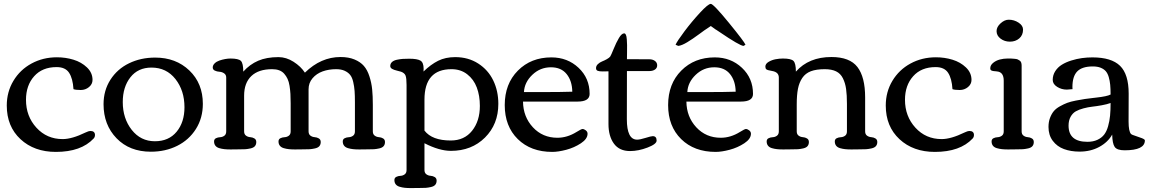

<svg xmlns="http://www.w3.org/2000/svg" viewBox="-20 -774 5976 995"><path d="M274.9 -477.1Q319.8 -477.1 360.8 -464.6Q401.9 -452.1 430.7 -424.6Q459.5 -397 459.5 -359.9Q459.5 -337.9 441.2 -322.8Q422.9 -307.6 398.4 -307.6Q372.1 -307.6 360.8 -312Q357.4 -367.2 338.1 -396.7Q318.8 -426.3 273.4 -426.3Q199.2 -426.3 157 -378.9Q114.7 -331.5 114.7 -256.8Q114.7 -171.4 168.7 -112.3Q222.7 -53.2 304.7 -53.2Q353 -53.2 423.3 -87.4Q438.5 -95.2 450.2 -95.2Q460.4 -95.2 466.3 -89.8Q472.2 -84.5 472.2 -74.7Q472.2 -63.5 465.3 -56.2Q400.4 13.2 269.5 13.2Q157.2 13.2 86.2 -52.7Q15.1 -118.7 15.1 -227.1Q15.1 -297.9 49.6 -355.2Q84 -412.6 143.3 -444.8Q202.6 -477.1 274.9 -477.1Z M761.7 12.2Q651.4 12.2 584 -57.4Q516.6 -127 516.6 -233.9Q516.6 -305.2 552.2 -360.8Q587.9 -416.5 648.7 -446Q709.5 -475.6 784.2 -475.6Q891.6 -475.6 961.4 -408.7Q1031.2 -341.8 1031.2 -235.8Q1031.2 -162.6 995.4 -105.7Q959.5 -48.8 898.4 -18.3Q837.4 12.2 761.7 12.2ZM936 -218.3Q936 -304.7 889.2 -364.3Q842.3 -423.8 765.1 -423.8Q695.3 -423.8 655.8 -373.5Q616.2 -323.2 616.2 -245.1Q616.2 -160.2 662.6 -101.1Q709 -42 782.7 -42Q854.5 -42 895.3 -91.3Q936 -140.6 936 -218.3Z M1152.3 -372.1Q1152.3 -386.7 1141.4 -394Q1130.4 -401.4 1117.4 -402.1Q1104.5 -402.8 1093.5 -408Q1082.5 -413.1 1082.5 -424.3Q1082.5 -436 1092.3 -445.6Q1102.1 -455.1 1116.9 -460.2Q1131.8 -465.3 1146.7 -468Q1161.6 -470.7 1174.3 -470.7Q1216.3 -470.7 1228.5 -458.3Q1240.7 -445.8 1240.7 -402.8Q1274.4 -440.4 1317.9 -459.2Q1361.3 -478 1423.3 -478Q1463.4 -478 1501.2 -453.9Q1539.1 -429.7 1560.1 -397.5Q1643.1 -478.5 1744.6 -478.5Q1786.6 -478.5 1817.1 -465.8Q1847.7 -453.1 1865.7 -432.4Q1883.8 -411.6 1894.5 -378.2Q1905.3 -344.7 1908.7 -310.5Q1912.1 -276.4 1912.1 -230V-93.3Q1912.1 -78.1 1921.9 -71Q1931.6 -64 1943.6 -63.2Q1955.6 -62.5 1965.3 -56.6Q1975.1 -50.8 1975.1 -38.1Q1975.1 -24.9 1968 -16.6Q1960.9 -8.3 1945.6 -4.9Q1930.2 -1.5 1918.2 -0.7Q1906.2 0 1884.3 0Q1877.4 0 1863.5 0.2Q1849.6 0.5 1842.3 0.5Q1823.2 0.5 1809.8 -1Q1796.4 -2.4 1783.2 -6.3Q1770 -10.3 1763.2 -19Q1756.3 -27.8 1756.3 -41Q1756.3 -52.7 1766.1 -57.6Q1775.9 -62.5 1787.8 -63Q1799.8 -63.5 1809.6 -70.6Q1819.3 -77.6 1819.3 -93.3V-243.7Q1819.3 -279.3 1817.6 -302.5Q1815.9 -325.7 1810.5 -349.1Q1805.2 -372.6 1794.7 -385.7Q1784.2 -398.9 1766.1 -407.2Q1748 -415.5 1722.2 -415.5Q1684.1 -415.5 1652.1 -404.1Q1620.1 -392.6 1599.6 -368.4Q1579.1 -344.2 1579.1 -311.5V-93.3Q1579.1 -78.1 1588.9 -71Q1598.6 -64 1610.6 -63.2Q1622.6 -62.5 1632.3 -56.6Q1642.1 -50.8 1642.1 -38.1Q1642.1 -24.9 1635 -16.6Q1627.9 -8.3 1612.5 -4.9Q1597.2 -1.5 1585.2 -0.7Q1573.2 0 1551.3 0Q1544.4 0 1530.5 0.2Q1516.6 0.5 1509.3 0.5Q1490.2 0.5 1476.8 -1Q1463.4 -2.4 1450.2 -6.3Q1437 -10.3 1430.2 -19Q1423.3 -27.8 1423.3 -41Q1423.3 -52.7 1433.1 -57.6Q1442.9 -62.5 1454.8 -63Q1466.8 -63.5 1476.6 -70.6Q1486.3 -77.6 1486.3 -93.3V-238.8Q1486.3 -266.6 1485.1 -287.1Q1483.9 -307.6 1480.5 -329.1Q1477.1 -350.6 1470.2 -365.2Q1463.4 -379.9 1452.9 -391.8Q1442.4 -403.8 1426.8 -409.7Q1411.1 -415.5 1390.1 -415.5Q1319.8 -415.5 1282.5 -379.9Q1245.1 -344.2 1245.1 -278.3V-93.3Q1245.1 -78.1 1254.9 -71Q1264.6 -64 1276.6 -63.2Q1288.6 -62.5 1298.3 -56.6Q1308.1 -50.8 1308.1 -38.1Q1308.1 -24.9 1301 -16.6Q1293.9 -8.3 1278.6 -4.9Q1263.2 -1.5 1251.2 -0.7Q1239.3 0 1217.3 0Q1210.4 0 1196.5 0.2Q1182.6 0.5 1175.3 0.5Q1156.2 0.5 1142.8 -1Q1129.4 -2.4 1116.2 -6.3Q1103 -10.3 1096.2 -19Q1089.4 -27.8 1089.4 -41Q1089.4 -52.7 1099.1 -57.6Q1108.9 -62.5 1120.8 -63Q1132.8 -63.5 1142.6 -70.6Q1152.3 -77.6 1152.3 -93.3Z M2466.8 -225.1Q2466.8 -278.3 2450.9 -320.6Q2435.1 -362.8 2401.1 -389.2Q2367.2 -415.5 2319.8 -415.5Q2179.7 -415.5 2179.7 -257.8V-97.2Q2219.2 -45.9 2315.9 -45.9Q2386.2 -45.9 2426.5 -96.4Q2466.8 -147 2466.8 -225.1ZM2002.4 -431.6Q2002.4 -444.3 2011.5 -452.6Q2020.5 -460.9 2037.1 -464.4Q2053.7 -467.8 2067.6 -468.8Q2081.5 -469.7 2100.6 -469.7Q2142.1 -469.7 2158.7 -460Q2175.3 -450.2 2175.3 -418Q2175.3 -408.2 2174.8 -403.3Q2212.4 -439.9 2250.5 -459Q2288.6 -478 2338.9 -478Q2406.7 -478 2458.3 -444.8Q2509.8 -411.6 2536.1 -357.2Q2562.5 -302.7 2562.5 -235.8Q2562.5 -129.9 2493.2 -61Q2423.8 7.8 2316.9 7.8Q2256.8 7.8 2179.7 -31.7V106.9Q2179.7 122.1 2189.5 129.2Q2199.2 136.2 2211.2 137Q2223.1 137.7 2232.9 143.6Q2242.7 149.4 2242.7 162.1Q2242.7 175.3 2235.6 183.6Q2228.5 191.9 2213.1 195.3Q2197.8 198.7 2185.8 199.5Q2173.8 200.2 2151.9 200.2Q2145 200.2 2131.1 200.4Q2117.2 200.7 2109.9 200.7Q2090.8 200.7 2077.4 199.2Q2064 197.8 2050.8 193.8Q2037.6 189.9 2030.8 181.2Q2023.9 172.4 2023.9 159.2Q2023.9 147.5 2033.7 142.6Q2043.5 137.7 2055.4 137.2Q2067.4 136.7 2077.1 129.6Q2086.9 122.6 2086.9 106.9V-333.5Q2086.9 -368.7 2081.8 -382.1Q2076.7 -395.5 2058.6 -402.3Q2056.6 -403.3 2038.8 -407.5Q2021 -411.6 2011.7 -417.2Q2002.4 -422.9 2002.4 -431.6Z M2837.4 -476.6Q2920.9 -476.6 2978.3 -422.6Q3035.6 -368.7 3035.6 -287.1Q3035.6 -247.6 2973.1 -247.6H2690.4Q2691.4 -168.5 2741.7 -114.3Q2792 -60.1 2868.7 -60.1Q2919.4 -60.1 2967.3 -89.8Q2992.7 -105.5 2998.5 -105.5Q3006.8 -105.5 3015.9 -98.4Q3024.9 -91.3 3024.9 -81.1Q3024.9 -54.2 2990.5 -31.5Q2956.1 -8.8 2914.6 2.2Q2873 13.2 2841.8 13.2Q2731 13.2 2663.3 -53.2Q2595.7 -119.6 2595.7 -229.5Q2595.7 -339.4 2663.8 -408Q2731.9 -476.6 2837.4 -476.6ZM2945.8 -298.8Q2944.8 -355 2916.5 -390.1Q2888.2 -425.3 2835 -425.3Q2779.3 -425.3 2738.5 -386.2Q2697.8 -347.2 2695.3 -296.9H2809.6Q2885.7 -296.9 2945.8 -298.8Z M3382.8 -45.4Q3382.8 -27.3 3335.7 -9.3Q3288.6 8.8 3245.1 8.8Q3189.5 8.8 3161.4 -29.8Q3133.3 -68.4 3133.3 -131.3V-404.3Q3127.4 -404.3 3117.4 -404.1Q3107.4 -403.8 3103.5 -403.8Q3085.4 -403.8 3077.1 -407.2Q3068.8 -410.6 3068.8 -420.9Q3068.8 -432.6 3078.4 -441.7Q3087.9 -450.7 3100.1 -455.6Q3112.3 -460.4 3125 -467.5Q3137.7 -474.6 3142.6 -481.4Q3147 -488.3 3160.2 -520.8Q3173.3 -553.2 3187.5 -577.1Q3201.7 -601.1 3214.8 -601.1Q3220.2 -601.1 3223.6 -593.8Q3227.1 -586.4 3228.3 -569.6Q3229.5 -552.7 3229.7 -540Q3230 -527.3 3229.5 -502.2Q3229 -477.1 3229 -467.3L3345.2 -466.8Q3362.3 -466.8 3374 -458.3Q3385.7 -449.7 3385.7 -435.5Q3385.7 -421.4 3374.3 -413.6Q3362.8 -405.8 3345.7 -405.8H3229L3228.5 -156.2Q3228.5 -50.3 3281.7 -50.3Q3296.4 -50.3 3325.2 -59.3Q3354 -68.4 3362.8 -68.4Q3382.8 -68.4 3382.8 -45.4Z M3481 -542Q3488.8 -560.5 3527.1 -611.6Q3565.4 -662.6 3607.7 -708.3Q3649.9 -753.9 3663.6 -753.9Q3677.2 -753.9 3757.8 -655.3Q3838.4 -556.6 3843.3 -542L3833 -536.1Q3812.5 -537.6 3708.5 -608.4L3690.9 -620.1V-619.6L3663.6 -639.2L3647 -627.9Q3636.2 -621.6 3603 -596.9Q3569.8 -572.3 3541.5 -555.2Q3513.2 -538.1 3495.1 -536.1ZM3684.1 -476.6Q3767.6 -476.6 3825 -422.6Q3882.3 -368.7 3882.3 -287.1Q3882.3 -247.6 3819.8 -247.6H3537.1Q3538.1 -168.5 3588.4 -114.3Q3638.7 -60.1 3715.3 -60.1Q3766.1 -60.1 3814 -89.8Q3839.4 -105.5 3845.2 -105.5Q3853.5 -105.5 3862.5 -98.4Q3871.6 -91.3 3871.6 -81.1Q3871.6 -54.2 3837.2 -31.5Q3802.7 -8.8 3761.2 2.2Q3719.7 13.2 3688.5 13.2Q3577.6 13.2 3510 -53.2Q3442.4 -119.6 3442.4 -229.5Q3442.4 -339.4 3510.5 -408Q3578.6 -476.6 3684.1 -476.6ZM3792.5 -298.8Q3791.5 -355 3763.2 -390.1Q3734.9 -425.3 3681.6 -425.3Q3626 -425.3 3585.2 -386.2Q3544.4 -347.2 3542 -296.9H3656.2Q3732.4 -296.9 3792.5 -298.8Z M3946.3 -428.7Q3946.3 -443.4 3963.1 -453.4Q3980 -463.4 3999.5 -467Q4019 -470.7 4037.1 -470.7Q4079.6 -470.7 4092 -458.3Q4104.5 -445.8 4104.5 -402.8Q4171.4 -478.5 4288.6 -478.5Q4383.8 -478.5 4423.6 -426.5Q4463.4 -374.5 4463.4 -269V-93.3Q4463.4 -78.1 4473.1 -71Q4482.9 -64 4494.9 -63.2Q4506.8 -62.5 4516.6 -56.6Q4526.4 -50.8 4526.4 -38.1Q4526.4 -24.9 4519 -16.6Q4511.7 -8.3 4496.1 -4.9Q4480.5 -1.5 4468.3 -0.7Q4456.1 0 4434.1 0Q4427.2 0 4413.3 0.2Q4399.4 0.5 4392.1 0.5Q4373 0.5 4359.6 -1Q4346.2 -2.4 4333 -6.3Q4319.8 -10.3 4313 -19Q4306.2 -27.8 4306.2 -41Q4306.2 -52.7 4315.9 -57.6Q4325.7 -62.5 4337.6 -63Q4349.6 -63.5 4359.4 -70.6Q4369.1 -77.6 4369.1 -93.3V-235.4Q4369.1 -282.2 4364.7 -313Q4360.4 -343.8 4348.1 -368.4Q4335.9 -393.1 4312.7 -404.3Q4289.6 -415.5 4253.9 -415.5Q4210.4 -415.5 4182.1 -404.8Q4153.8 -394 4137.7 -370.1Q4121.6 -346.2 4115.2 -313.7Q4108.9 -281.2 4108.9 -232.9V-93.3Q4108.9 -78.1 4118.7 -71Q4128.4 -64 4140.4 -63.2Q4152.3 -62.5 4162.1 -56.6Q4171.9 -50.8 4171.9 -38.1Q4171.9 -24.9 4164.8 -16.6Q4157.7 -8.3 4142.3 -4.9Q4127 -1.5 4115 -0.7Q4103 0 4081.1 0Q4074.2 0 4060.3 0.2Q4046.4 0.5 4039.1 0.5Q4020 0.5 4006.6 -1Q3993.2 -2.4 3980 -6.3Q3966.8 -10.3 3960 -19Q3953.1 -27.8 3953.1 -41Q3953.1 -52.7 3962.9 -57.6Q3972.7 -62.5 3984.6 -63Q3996.6 -63.5 4006.3 -70.6Q4016.1 -77.6 4016.1 -93.3V-372.1Q4016.1 -400.4 3981 -406.2Q3956.5 -410.2 3951.4 -414.8Q3946.3 -419.4 3946.3 -428.7Z M4830.1 -477.1Q4875 -477.1 4916 -464.6Q4957 -452.1 4985.8 -424.6Q5014.6 -397 5014.6 -359.9Q5014.6 -337.9 4996.3 -322.8Q4978 -307.6 4953.6 -307.6Q4927.2 -307.6 4916 -312Q4912.6 -367.2 4893.3 -396.7Q4874 -426.3 4828.6 -426.3Q4754.4 -426.3 4712.2 -378.9Q4669.9 -331.5 4669.9 -256.8Q4669.9 -171.4 4723.9 -112.3Q4777.8 -53.2 4859.9 -53.2Q4908.2 -53.2 4978.5 -87.4Q4993.7 -95.2 5005.4 -95.2Q5015.6 -95.2 5021.5 -89.8Q5027.3 -84.5 5027.3 -74.7Q5027.3 -63.5 5020.5 -56.2Q4955.6 13.2 4824.7 13.2Q4712.4 13.2 4641.4 -52.7Q4570.3 -118.7 4570.3 -227.1Q4570.3 -297.9 4604.7 -355.2Q4639.2 -412.6 4698.5 -444.8Q4757.8 -477.1 4830.1 -477.1Z M5144.5 -612.8Q5144.5 -634.3 5165.3 -653.1Q5186 -671.9 5207.5 -671.9Q5235.4 -671.9 5258.5 -656.7Q5281.7 -641.6 5281.7 -620.6Q5281.7 -591.8 5262.2 -575Q5242.7 -558.1 5213.4 -558.1Q5186 -558.1 5165.3 -573.7Q5144.5 -589.4 5144.5 -612.8ZM5118.7 -41Q5118.7 -52.7 5128.4 -57.6Q5138.2 -62.5 5150.1 -63Q5162.1 -63.5 5171.9 -70.6Q5181.6 -77.6 5181.6 -93.3V-356Q5181.6 -400.4 5147 -403.8Q5143.6 -404.3 5138.2 -404.8Q5132.8 -405.3 5130.4 -405.5Q5127.9 -405.8 5124.3 -406.5Q5120.6 -407.2 5118.9 -408.2Q5117.2 -409.2 5115.2 -410.6Q5113.3 -412.1 5112.5 -414.3Q5111.8 -416.5 5111.8 -419.9Q5111.8 -436 5126.7 -448.2Q5141.6 -460.4 5161.4 -465.6Q5181.2 -470.7 5200.7 -470.7Q5214.4 -470.7 5221.2 -470.5Q5228 -470.2 5238.5 -469.2Q5249 -468.3 5253.9 -466.1Q5258.8 -463.9 5264.4 -460Q5270 -456.1 5272.2 -449.5Q5274.4 -442.9 5274.4 -434.1V-93.3Q5274.4 -78.1 5284.2 -71Q5293.9 -64 5305.9 -63.2Q5317.9 -62.5 5327.6 -56.6Q5337.4 -50.8 5337.4 -38.1Q5337.4 -24.9 5330.3 -16.6Q5323.2 -8.3 5307.9 -4.9Q5292.5 -1.5 5280.5 -0.7Q5268.6 0 5246.6 0Q5239.7 0 5225.8 0.2Q5211.9 0.5 5204.6 0.5Q5185.5 0.5 5172.1 -1Q5158.7 -2.4 5145.5 -6.3Q5132.3 -10.3 5125.5 -19Q5118.7 -27.8 5118.7 -41Z M5435.5 -359.9Q5435.5 -384.8 5448.7 -405.3Q5461.9 -425.8 5482.9 -438.7Q5503.9 -451.7 5531.7 -460.4Q5559.6 -469.2 5586.7 -472.9Q5613.8 -476.6 5641.1 -476.6Q5739.7 -476.6 5784.4 -432.9Q5829.1 -389.2 5829.1 -288.6L5828.6 -144.5Q5828.6 -92.3 5841.8 -79.1Q5845.2 -75.7 5863.3 -70.1Q5881.3 -64.5 5897.2 -58.1Q5913.1 -51.8 5913.1 -46.4Q5913.1 4.9 5808.1 4.9Q5768.6 4.9 5756.6 -12.7Q5744.6 -30.3 5743.7 -76.7Q5721.7 -37.1 5676.8 -12.7Q5631.8 11.7 5574.7 11.7Q5529.3 11.7 5493.7 -1.5Q5458 -14.6 5435.8 -44.2Q5413.6 -73.7 5413.6 -116.2Q5413.6 -142.1 5421.4 -162.8Q5429.2 -183.6 5440.9 -197.8Q5452.6 -211.9 5472.9 -223.1Q5493.2 -234.4 5510.7 -241Q5528.3 -247.6 5555.9 -252.9Q5583.5 -258.3 5602.3 -261Q5621.1 -263.7 5650.9 -267.1Q5652.8 -267.1 5653.8 -267.3Q5654.8 -267.6 5656.5 -267.8Q5658.2 -268.1 5659.7 -268.1Q5717.8 -274.4 5735.4 -284.2Q5735.4 -314 5733.4 -334.7Q5731.4 -355.5 5725.8 -374.8Q5720.2 -394 5710.2 -405.3Q5700.2 -416.5 5683.6 -423.1Q5667 -429.7 5643.1 -429.7Q5587.9 -429.7 5562.7 -404.1Q5537.6 -378.4 5537.6 -322.8L5538.1 -312Q5517.6 -309.6 5508.8 -309.6Q5481 -309.6 5458.3 -324Q5435.5 -338.4 5435.5 -359.9ZM5735.4 -240.2Q5716.8 -233.4 5689.7 -228.5Q5662.6 -223.6 5640.6 -221.2Q5618.7 -218.8 5594.7 -212.4Q5570.8 -206.1 5554.7 -196.8Q5538.6 -187.5 5528.1 -168.7Q5517.6 -149.9 5517.6 -123Q5517.6 -39.1 5615.2 -39.1Q5645 -39.1 5667 -49.3Q5689 -59.6 5701.9 -76.2Q5714.8 -92.8 5722.4 -119.6Q5730 -146.5 5732.7 -174.6Q5735.4 -202.6 5735.4 -240.2Z"/></svg>

Font: Corben
Style: Regular
Weight: 400
Designer: vernon adams
Foundry: vernon adams
Version: Version 1.100